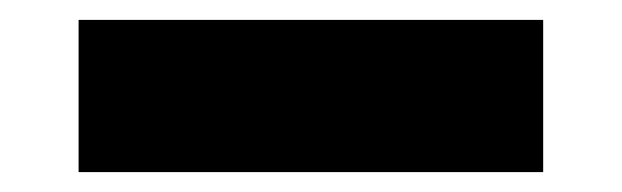

<svg xmlns="http://www.w3.org/2000/svg" viewBox="-20 -429 625 193"><path d="M526 -256H59V-409H526Z"/></svg>

Font: Geostar Fill
Style: Regular
Weight: 400
Designer: Joe Prince
Foundry: Joe Prince
Version: Version 1.002